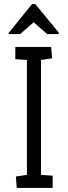

<svg xmlns="http://www.w3.org/2000/svg" viewBox="-20 -921 333 941"><path d="M62 0 58 -56 112 -64V-627L55 -631V-691H231L235 -635L181 -627V-64L238 -60V0ZM25 -754 21 -758 137 -901H153L269 -760L266 -754H211L145 -812L79 -754Z"/></svg>

Font: Kreon Light
Style: Regular
Weight: 300
Designer: Julia Petretta
Foundry: Julia Petretta and Eli Heuer
Version: Version 2.002